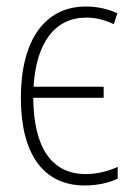

<svg xmlns="http://www.w3.org/2000/svg" viewBox="-20 -559 417 589"><path d="M240 10C275 10 313 3 341 -11V-47C311 -33 275 -25 243 -25C138 -25 83 -107 82 -259H298V-293H83C91 -429 149 -505 245 -505C274 -505 301 -498 329 -485L340 -518C311 -532 278 -539 243 -539C118 -539 44 -436 44 -259C44 -85 114 10 240 10Z"/></svg>

Font: Noto Sans Condensed ExtraLight
Style: Regular
Weight: 200
Width: 3
Designer: Monotype Design Team
Foundry: Monotype Imaging Inc.
Version: Version 2.013